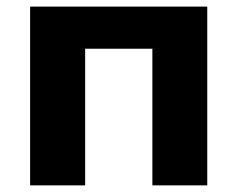

<svg xmlns="http://www.w3.org/2000/svg" viewBox="-20 -559 716 579"><path d="M236.8 0V-412.1H439.5V0H605V-539.1H70.8V0Z"/></svg>

Font: Winston ExtraBold
Style: Regular
Weight: 800
Designer: Vernon Adams, Kim Jin-seong, David Berlow, Cristiano Sobral
Foundry: The Winston Project Authors
Version: Version 3.004